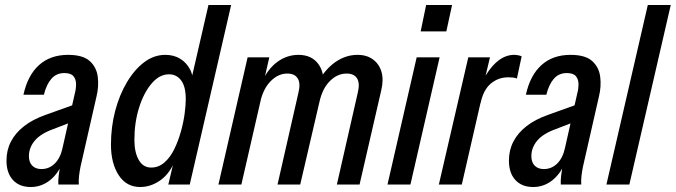

<svg xmlns="http://www.w3.org/2000/svg" viewBox="-20 -740 2710 770"><path d="M214 0Q213 -16 215.5 -36.5Q218 -57 222 -81H216L280 -365Q285 -383 285 -402.5Q285 -422 274.5 -434.5Q264 -447 238 -447Q206 -447 186 -424Q166 -401 156 -360H74Q91 -438 136.5 -479Q182 -520 253 -520Q312 -520 339.5 -495.5Q367 -471 372 -432.5Q377 -394 367 -353L303 -72Q299 -52 297 -34.5Q295 -17 296 0ZM103 10Q58 10 32 -18Q6 -46 6 -96Q6 -138 24 -172.5Q42 -207 76.5 -234Q111 -261 162 -279L293 -326L276 -254L193 -222Q143 -204 119.5 -176Q96 -148 96 -114Q96 -89 109.5 -75.5Q123 -62 146 -62Q177 -62 199.5 -84Q222 -106 231 -147L225 -73Q203 -32 172 -11Q141 10 103 10Z M655 0 677 -93V-85Q656 -39 619.5 -14.5Q583 10 542 10Q487 10 456 -37.5Q425 -85 425 -160Q425 -231 442 -295.5Q459 -360 489.5 -411Q520 -462 559 -491Q598 -520 643 -520Q677 -520 702.5 -504.5Q728 -489 742.5 -461Q757 -433 753 -393L740 -390L816 -720H907L741 0ZM586 -68Q616 -68 639.5 -88.5Q663 -109 679 -142Q695 -175 705.5 -212.5Q716 -250 720.5 -284.5Q725 -319 725 -342Q725 -393 706.5 -417.5Q688 -442 658 -442Q619 -442 587.5 -404.5Q556 -367 537.5 -307.5Q519 -248 519 -179Q519 -129 536.5 -98.5Q554 -68 586 -68Z M856 0 973 -510H1060L1038 -414H1043L948 0ZM1093 0 1177 -369Q1186 -406 1174 -425.5Q1162 -445 1132 -445Q1096 -445 1066 -415Q1036 -385 1024 -332L1030 -410Q1054 -464 1092.5 -492Q1131 -520 1177 -520Q1232 -520 1259 -480Q1286 -440 1272 -378L1184 0ZM1331 0 1415 -369Q1424 -406 1412 -425.5Q1400 -445 1370 -445Q1333 -445 1303 -415Q1273 -385 1261 -331L1251 -404Q1284 -463 1325.5 -491.5Q1367 -520 1414 -520Q1451 -520 1476 -501.5Q1501 -483 1510 -451.5Q1519 -420 1509 -378L1422 0Z M1534 0 1651 -510H1743L1626 0ZM1667 -614 1689 -720H1793L1770 -614Z M1740 0 1858 -510H1945L1918 -397H1923L1832 0ZM1907 -325 1909 -405Q1940 -464 1972.5 -492Q2005 -520 2042 -520Q2049 -520 2057.5 -518.5Q2066 -517 2072 -514L2053 -425Q2047 -428 2037 -429Q2027 -430 2019 -430Q1978 -430 1948 -404.5Q1918 -379 1907 -325Z M2229 0Q2228 -16 2230.5 -36.5Q2233 -57 2237 -81H2231L2295 -365Q2300 -383 2300 -402.5Q2300 -422 2289.5 -434.5Q2279 -447 2253 -447Q2221 -447 2201 -424Q2181 -401 2171 -360H2089Q2106 -438 2151.5 -479Q2197 -520 2268 -520Q2327 -520 2354.5 -495.5Q2382 -471 2387 -432.5Q2392 -394 2382 -353L2318 -72Q2314 -52 2312 -34.5Q2310 -17 2311 0ZM2118 10Q2073 10 2047 -18Q2021 -46 2021 -96Q2021 -138 2039 -172.5Q2057 -207 2091.5 -234Q2126 -261 2177 -279L2308 -326L2291 -254L2208 -222Q2158 -204 2134.5 -176Q2111 -148 2111 -114Q2111 -89 2124.5 -75.5Q2138 -62 2161 -62Q2192 -62 2214.5 -84Q2237 -106 2246 -147L2240 -73Q2218 -32 2187 -11Q2156 10 2118 10Z M2412 0 2578 -720H2670L2504 0Z"/></svg>

Font: Instrument Sans Condensed Medium
Style: Italic
Weight: 500
Width: 3
Italic angle: -13°
Designer: Rodrigo Fuenzalida
Foundry: fragTYPE
Version: Version 1.000;gftools[0.9.28]